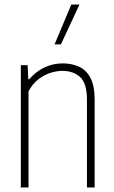

<svg xmlns="http://www.w3.org/2000/svg" viewBox="-20 -828 505 848"><path d="M72 0V-540H102L105 -478H109Q137 -511 175 -529.5Q213 -548 257 -548Q297 -548 329 -533.5Q361 -519 379.5 -484Q398 -449 398 -388V0H364V-387Q364 -460 334 -487.5Q304 -515 255 -515Q232 -515 204.5 -506.8Q177 -498.5 150.8 -478.8Q124.5 -459 106 -425V0ZM221 -632 295 -808H331L249 -632Z"/></svg>

Font: Encode Sans Condensed Thin
Style: Regular
Weight: 100
Width: 3
Designer: Multiple Designers
Foundry: Impallari Type
Version: Version 3.002